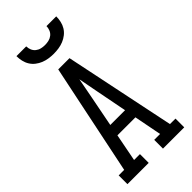

<svg xmlns="http://www.w3.org/2000/svg" viewBox="-293 -1020 1085 1085"><g transform="rotate(-45 250.0 -477.5)"><path d="M23 0V-70H67L154 -490L205 -735H295L433 -70H477V0H307V-70H354L322 -235H178L146 -70H193V0ZM191 -305H309L273 -490Q267 -520 261.5 -550.5Q256 -581 250 -611Q244 -581 238.5 -550.5Q233 -520 227 -490ZM250 -815Q230 -815 210 -818Q190 -821 171.5 -828.5Q153 -836 137 -848.5Q121 -861 110.5 -878Q100 -895 95.5 -915Q91 -935 91 -955H169Q169 -940 175 -925.5Q181 -911 193 -901.5Q205 -892 220 -888.5Q235 -885 250 -885Q265 -885 280 -888.5Q295 -892 307 -901.5Q319 -911 325 -925.5Q331 -940 331 -955H409Q409 -935 404.5 -915Q400 -895 389.5 -878Q379 -861 363 -848.5Q347 -836 328.5 -828.5Q310 -821 290 -818Q270 -815 250 -815Z"/></g></svg>

Font: Iosevka Gothic
Style: Regular
Weight: 400
Monospace: yes
Designer: Belleve Invis
Foundry: Belleve Invis
Version: Version 15.5.1; ttfautohint (v1.8.4)